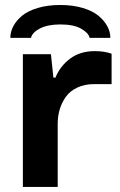

<svg xmlns="http://www.w3.org/2000/svg" viewBox="-20 -742 478 762"><path d="M418 -591.8H335.9Q331.5 -611.3 302 -628.2Q272.5 -645 219.2 -645Q169.9 -645 138.9 -629.2Q107.9 -613.3 103 -591.8H21Q21 -615.2 32.7 -637.7Q44.4 -660.2 67.4 -679.4Q90.3 -698.7 129.9 -710.4Q169.4 -722.2 219.2 -722.2Q269 -722.2 308.3 -710.4Q347.7 -698.7 370.8 -679.4Q394 -660.2 406 -637.7Q418 -615.2 418 -591.8ZM70.8 0V-526.9H182.1L191.9 -434.1H200.2Q218.3 -479.5 258.3 -509.3Q298.3 -539.1 356 -539.1Q394.5 -539.1 422.9 -528.8V-408.2H354Q315.9 -408.2 286.9 -394.5Q257.8 -380.9 241.5 -357.9Q225.1 -335 217 -307.9Q209 -280.8 209 -251V0Z"/></svg>

Font: Archivo Expanded SemiBold
Style: Regular
Weight: 600
Width: 7
Designer: Hector Gatti
Foundry: Omnibus-Type
Version: Version 2.001